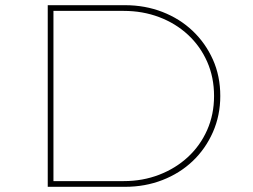

<svg xmlns="http://www.w3.org/2000/svg" viewBox="-20 -720 975 740"><path d="M164 0V-700H462Q539 -700 606 -674Q673 -648 722.5 -601Q772 -554 800.5 -490.5Q829 -427 829 -350Q829 -275 800.5 -210.5Q772 -146 722.5 -99Q673 -52 606 -26Q539 0 462 0ZM186 -13 176 -22H457Q530 -22 593.5 -46.5Q657 -71 704.5 -115Q752 -159 778.5 -219Q805 -279 805 -350Q805 -422 778.5 -482Q752 -542 704.5 -586Q657 -630 593.5 -654Q530 -678 457 -678H175L186 -689Z"/></svg>

Font: Lexend Mega Thin
Style: Regular
Weight: 250
Version: Version 1.007